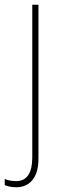

<svg xmlns="http://www.w3.org/2000/svg" viewBox="-52 -548 268 809"><path d="M17 241C68 241 110 206 110 122V-528H84V116C84 178 63 215 17 215C0 215 -17 213 -32 206V232C-20 237 -4 241 17 241Z"/></svg>

Font: Noto Sans Gujarati SemiCondensed Thin
Style: Regular
Weight: 100
Width: 4
Designer: Jelle Bosma - Monotype Design Team, Universal Thirst
Foundry: Monotype Imaging Inc.
Version: Version 2.106